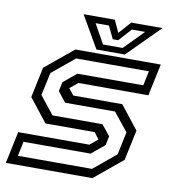

<svg xmlns="http://www.w3.org/2000/svg" viewBox="-79 -768 760 838"><g transform="rotate(10 301.0 -349.0)"><path d="M2.5 0 32.5 -141.5H347.5L384.5 -172L384 -169.5L361 -199.5H143L62 -302.5L90.5 -437L215.5 -540H594L564 -398.5H254L217 -368L217.5 -371L241.5 -340.5H458.5L539.5 -237.5L511 -103L386 0ZM49 -39.5H377.5L476.5 -121.5L498 -222.5L433 -303.5H211.5L176 -349L184.5 -389.5L242.5 -437.5H534.5L548 -502H225.5L126 -420L104 -319L167 -239.5H388.5L426.5 -192.5L418 -152L359.5 -104H62.5ZM306 -556 224 -698H362.5L387.5 -644L435.5 -698H574L432 -556ZM330.5 -582.5H417.5L502 -668.5H443.5L392.5 -612.5H368.5L341.5 -668.5H282.5Z"/></g></svg>

Font: Tourney
Style: Italic
Weight: 400
Italic angle: -12°
Version: Version 1.015